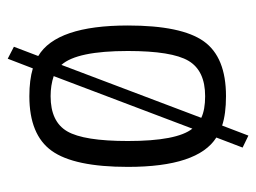

<svg xmlns="http://www.w3.org/2000/svg" viewBox="-103 -490 663 497"><g transform="rotate(-90 228.5 -241.5)"><path d="M356 -537 332 -474Q411 -427 411 -242Q411 -103 370 -45.5Q329 12 228 12Q182 12 152 2L126 70L95 55L121 -13Q45 -61 45 -242Q45 -381 86.5 -439Q128 -497 228 -497Q270 -497 300 -488L325 -553ZM112 -242Q112 -115 144 -75L280 -434Q256 -442 228 -442Q162 -442 137 -399Q112 -356 112 -242ZM228 -42Q294 -42 319.5 -85Q345 -128 345 -242Q345 -374 309 -414L172 -52Q193 -42 228 -42Z"/></g></svg>

Font: exo2condensed_l
Style: Regular
Weight: 300
Width: 3
Designer: Natanael Gama
Version: Version 1.001;PS 001.001;hotconv 1.0.70;makeotf.lib2.5.58329